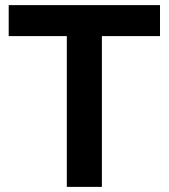

<svg xmlns="http://www.w3.org/2000/svg" viewBox="-20 -730 659 750"><path d="M605 -589H378V0H241V-589H14V-710H605Z"/></svg>

Font: Raleway Thin
Style: Bold
Weight: 700
Version: Version 4.026